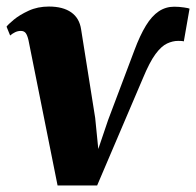

<svg xmlns="http://www.w3.org/2000/svg" viewBox="-28 -557 600 587"><path d="M383 -403.5Q400 -449 418 -478.5Q436 -508 457.2 -522.2Q478.5 -536.5 504.5 -536.5Q519.5 -536.5 534.5 -534.2Q549.5 -532 551.5 -530.5L534 -430.5Q531 -431.5 525.5 -431.8Q520 -432 516.5 -432Q500 -432 482.8 -424Q465.5 -416 447.5 -391.8Q429.5 -367.5 409 -318L269 10H148L59 -434.5Q55.5 -449.5 50.5 -456Q45.5 -462.5 35.5 -462.5Q26.5 -462.5 18.2 -458.5Q10 -454.5 3 -448.5L-8 -475.5Q-3.5 -482 14.2 -496.8Q32 -511.5 59.5 -524.2Q87 -537 121.5 -537Q164.5 -537 189.8 -519.2Q215 -501.5 220 -467L263 -196.5L272.5 -101.5L302.5 -190Z"/></svg>

Font: Merriweather 96pt Black
Style: Italic
Weight: 900
Italic angle: -7.8°
Version: Version 2.101